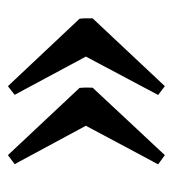

<svg xmlns="http://www.w3.org/2000/svg" viewBox="4 -444 439 488"><g transform="rotate(-90 224.0 -199.5)"><path d="M74.2 -0.5 50.8 -17.6 148.9 -201.2 51.3 -382.3 74.2 -399.4 245.1 -217.3Q246.6 -204.1 245.6 -184.1ZM249.5 -0.5 227.1 -17.6 324.7 -201.2 227.5 -382.3 249.5 -399.4 420.9 -217.3Q421.9 -210 421.9 -201.7Q421.9 -193.4 421.9 -184.1Z"/></g></svg>

Font: Namdhinggo Medium
Style: Regular
Weight: 500
Designer: Victor Gaultney
Foundry: SIL International
Version: Version 3.001